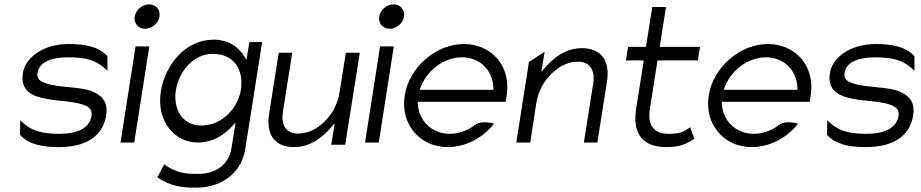

<svg xmlns="http://www.w3.org/2000/svg" viewBox="-20 -664 4226 881"><path d="M85 -329C72 -249 126 -222 194 -210C245 -200 317 -200 363 -183C384 -176 405 -163 400 -132C390 -71 326 -50 254 -50C170 -50 122 -63 73 -112L72 -45C112 0 178 11 250 11C397 11 455 -57 467 -134C477 -197 447 -226 405 -244C349 -268 249 -260 187 -283C167 -290 147 -301 152 -330C161 -385 228 -401 292 -401C376 -401 424 -388 473 -339V-406C433 -451 367 -462 295 -462C177 -462 96 -399 85 -329Z M598 -588C593 -557 615 -532 646 -532C677 -532 707 -557 712 -588C717 -619 695 -644 664 -644C633 -644 603 -619 598 -588ZM533 -10H596L665 -451H602Z M718 -245C696 -103 785 -10 886 -10C957 -10 1010 -45 1050 -90L1061 -102L1042 16C1030 91 971 134 889 134C837 134 792 132 733 90L702 150C767 193 818 197 879 197C1014 197 1091 113 1105 22L1183 -471H1124L1111 -389L1104 -401C1077 -445 1032 -482 960 -482C830 -482 737 -365 718 -245ZM787 -250C801 -337 868 -417 956 -417C1053 -417 1100 -345 1085 -250C1072 -170 1000 -88 904 -88C812 -88 774 -170 787 -250Z M1215 -143C1200 -50 1237 11 1329 11C1405 11 1461 -34 1504 -85L1516 -98L1500 0H1564L1631 -422H1567L1538 -240C1529 -183 1501 -137 1468 -105C1438 -76 1397 -51 1347 -51C1289 -51 1269 -95 1278 -151L1321 -422H1259Z M1720 -588C1715 -557 1737 -532 1768 -532C1799 -532 1829 -557 1834 -588C1839 -619 1817 -644 1786 -644C1755 -644 1725 -619 1720 -588ZM1655 -10H1718L1787 -451H1724Z M1837 -226C1816 -95 1906 11 2034 11C2116 11 2195 -31 2247 -96C2232 -101 2189 -112 2159 -90C2125 -65 2086 -50 2044 -50C1962 -50 1900 -110 1897 -191V-197H2300L2305 -227C2326 -358 2237 -462 2109 -462C1981 -462 1858 -357 1837 -226ZM1906 -252 1908 -258C1936 -340 2017 -401 2100 -401C2183 -401 2243 -340 2244 -258V-252Z M2349 -10H2413L2441 -192C2450 -249 2479 -295 2512 -327C2542 -356 2582 -381 2632 -381C2690 -381 2711 -337 2702 -281L2659 -10H2721L2765 -289C2780 -382 2742 -443 2650 -443C2574 -443 2518 -398 2475 -347L2464 -334L2479 -427L2407 -379Z M2852 -387H2934L2898 -159C2883 -49 2930 11 3038 11C3103 11 3131 -5 3166 -27L3147 -80C3119 -61 3105 -50 3048 -50C2977 -50 2951 -92 2962 -164L2997 -387H3182L3192 -449H3007L3036 -632H2973L2944 -449H2862Z M3232 -226C3211 -95 3301 11 3429 11C3511 11 3590 -31 3642 -96C3627 -101 3584 -112 3554 -90C3520 -65 3481 -50 3439 -50C3357 -50 3295 -110 3292 -191V-197H3695L3700 -227C3721 -358 3632 -462 3504 -462C3376 -462 3253 -357 3232 -226ZM3301 -252 3303 -258C3331 -340 3412 -401 3495 -401C3578 -401 3638 -340 3639 -258V-252Z M3788 -329C3775 -249 3829 -222 3897 -210C3948 -200 4020 -200 4066 -183C4087 -176 4108 -163 4103 -132C4093 -71 4029 -50 3957 -50C3873 -50 3825 -63 3776 -112L3775 -45C3815 0 3881 11 3953 11C4100 11 4158 -57 4170 -134C4180 -197 4150 -226 4108 -244C4052 -268 3952 -260 3890 -283C3870 -290 3850 -301 3855 -330C3864 -385 3931 -401 3995 -401C4079 -401 4127 -388 4176 -339V-406C4136 -451 4070 -462 3998 -462C3880 -462 3799 -399 3788 -329Z"/></svg>

Font: Charger Sport
Style: LitObl
Weight: 300
Designer: Jasper
Foundry: Cannot Into Space Fonts
Version: Version 1.1